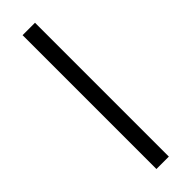

<svg xmlns="http://www.w3.org/2000/svg" viewBox="52 -138 568 568"><g transform="rotate(45 335.5 146.0)"><path d="M55 120V172H615V120Z"/></g></svg>

Font: Charger Sport
Style: ExLit
Weight: 200
Designer: Jasper
Foundry: Cannot Into Space Fonts
Version: Version 1.1